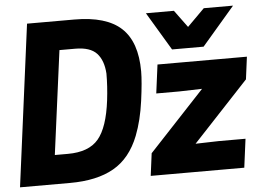

<svg xmlns="http://www.w3.org/2000/svg" viewBox="-53 -851 1269 922"><g transform="rotate(-5 581.0 -390.0)"><path d="M248 0H7L109 -780H337Q491 -780 563 -713Q635 -646 635 -504Q635 -455 622.5 -362.5Q610 -270 582 -198Q541 -93 459.5 -46.5Q378 0 248 0ZM250 -140Q351 -140 397.5 -195Q444 -250 460 -380Q468 -446 468 -508Q464 -572 432.5 -606Q401 -640 329 -640H253L187 -140ZM1088 0H637L651 -108L919 -395L808 -392H698L716 -530H1147L1133 -422L865 -135L976 -138H1106ZM1068 -596ZM944 -596H792L682 -780H817L878 -697L961 -780H1102Z"/></g></svg>

Font: Tanohe Sans
Style: Bold Italic
Weight: 700
Designer: Village Type and Design LLC & Cristiano Sobral
Foundry: Cooper Hewitt Smithsonian Design Museum
Version: Version 1.00;September 29, 2021;FontCreator 13.0.0.2655 64-b